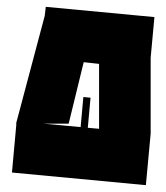

<svg xmlns="http://www.w3.org/2000/svg" viewBox="-20 -534 487 562"><path d="M27 -172 111 -488 114 -514 432 -484 421 -365V-143H418H421L407 8L15 -29L28 -172ZM224 -250 245 -248 237 -160 270 -157V-347L225 -352L181 -172H108L216 -162Z"/></svg>

Font: Blaka
Style: Regular
Weight: 400
Designer: Mohamed Gaber
Foundry: Kief Type Foundry
Version: Version 1.003; ttfautohint (v1.8.4.7-5d5b)